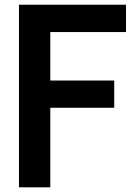

<svg xmlns="http://www.w3.org/2000/svg" viewBox="-20 -800 578 820"><path d="M61 -779.8H518.1V-663.1H194.8V-456.1H467.8V-339.8H194.8V0H61Z"/></svg>

Font: Cooper Hewitt
Style: Semibold
Weight: 709
Designer: Village Type and Design LLC
Foundry: Cooper Hewitt Smithsonian Design Museum
Version: 1.000